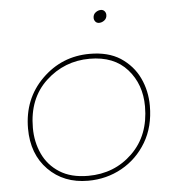

<svg xmlns="http://www.w3.org/2000/svg" viewBox="-51 -739 712 786"><g transform="rotate(-5 305.5 -346.0)"><path d="M381 -640Q371 -640 365.5 -646.8Q360 -653.5 360 -662Q360 -676 370.2 -684Q380.5 -692 392 -692Q402 -692 407.5 -685.2Q413 -678.5 413 -670Q413 -656 402.8 -648Q392.5 -640 381 -640ZM280 0Q180 0 116.5 -64.5Q53 -129 53 -234Q53 -356 134.5 -436.5Q216 -517 331 -517Q406.5 -517 456.5 -485Q508 -451 533 -398.2Q558 -345.5 558 -284Q558 -198 520 -134.2Q482 -70.5 418.8 -35.2Q355.5 0 280 0ZM282 -20Q390 -20 464 -92Q538 -164 538 -283Q538 -374 483.5 -435.5Q429 -497 329 -497Q225 -497 149 -426.5Q73 -356 73 -235Q73 -177.5 95.5 -128.5Q118 -79.5 164.5 -49.8Q211 -20 282 -20Z"/></g></svg>

Font: Argentum Sans Thin
Style: Italic
Weight: 100
Italic angle: -11°
Designer: Julieta Ulanovsky (font), Cristiano Sobral (main changes and remaster)
Foundry: Julieta Ulanovsky (font), Cristiano Sobral (main changes and remaster)
Version: Version 2.007;June 15, 2022;FontCreator 14.0.0.2814 64-bit; 